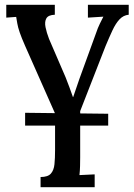

<svg xmlns="http://www.w3.org/2000/svg" viewBox="-20 -520 556 795"><path d="M84 0V-53L428 -49V0ZM148 255V213Q178 213 190.5 199Q203 185 205.5 160Q208 135 208 102V-50L84 -330Q69 -364 61.5 -386Q54 -408 51.5 -423.5Q49 -439 47 -450L6 -447V-500H207V-459Q180 -458 172 -444Q164 -430 168.5 -407.5Q173 -385 183 -359L252 -199Q260 -179 267.5 -158.5Q275 -138 282 -118H283L309 -194L377 -381Q385 -405 393.5 -422Q402 -439 408 -451L344 -447V-500H513V-459Q491 -457 475 -440Q459 -423 445.5 -394Q432 -365 417 -329L312 -60V131Q312 149 311.5 167.5Q311 186 309 205L372 202V255Z"/></svg>

Font: Lora Medium
Style: Regular
Weight: 500
Designer: Olga Karpushina, Alexei Vanyashin (Cyrillic)
Foundry: Cyreal
Version: Version 3.004